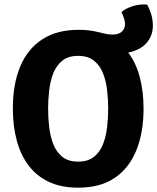

<svg xmlns="http://www.w3.org/2000/svg" viewBox="-20 -832 710 866"><path d="M38 -342Q38 -453 71.5 -532.5Q105 -612 171 -654.8Q237 -697.5 333.5 -697.5Q372 -697.5 399.2 -692.2Q426.5 -687 447.2 -681.5Q468 -676 487 -676Q516 -676 530 -689.8Q544 -703.5 544 -722.5Q544 -737 538.2 -752.8Q532.5 -768.5 527.5 -777.5Q546 -793.5 577 -803.8Q608 -814 643 -811.5Q652 -798 660.8 -771.5Q669.5 -745 669.5 -716Q669.5 -673.5 643.2 -640.8Q617 -608 558.5 -594.5Q593.5 -548.5 610.5 -484Q627.5 -419.5 627.5 -342Q627.5 -235.5 595.5 -155.2Q563.5 -75 498.2 -30.2Q433 14.5 332.5 14.5Q257 14.5 201.5 -11.2Q146 -37 109.8 -84.5Q73.5 -132 55.8 -197.5Q38 -263 38 -342ZM197 -342Q197 -301.5 201.8 -259.5Q206.5 -217.5 220.2 -182Q234 -146.5 261 -124.8Q288 -103 332.5 -103Q377 -103 404 -124.8Q431 -146.5 444.8 -182Q458.5 -217.5 463.2 -259.5Q468 -301.5 468 -342Q468 -382.5 463.2 -424.2Q458.5 -466 444.8 -501.2Q431 -536.5 404 -558.2Q377 -580 332.5 -580Q288 -580 261 -558.2Q234 -536.5 220.2 -501.2Q206.5 -466 201.8 -424.2Q197 -382.5 197 -342Z"/></svg>

Font: Signika Negative
Style: Bold
Weight: 700
Designer: Anna Giedry
Foundry: Anna Giedry
Version: Version 2.001